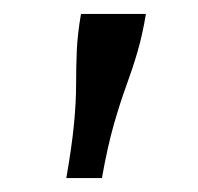

<svg xmlns="http://www.w3.org/2000/svg" viewBox="-20 -730 283 275"><path d="M189 -710H96Q91 -681 90 -657.5Q89 -634 89 -609Q89 -584 86 -552.5Q83 -521 75 -475H126Q134 -520 143 -551.5Q152 -583 161 -607.5Q170 -632 177 -656Q184 -680 189 -710Z"/></svg>

Font: Roboto Serif 20pt
Style: Italic
Weight: 400
Italic angle: -10°
Designer: Greg Gazdowicz
Foundry: Commercial Type
Version: Version 1.008